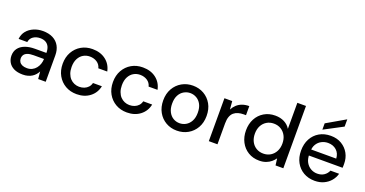

<svg xmlns="http://www.w3.org/2000/svg" viewBox="-36 -1405 3962 2085"><g transform="rotate(20 1944.5 -362.5)"><path d="M235 12Q172 12 131 -8.5Q90 -29 70 -64Q50 -99 50 -140Q50 -189 75.5 -224Q101 -259 149.5 -278Q198 -297 266 -297H397Q397 -340 383.5 -368Q370 -396 344 -410.5Q318 -425 281 -425Q235 -425 201.5 -402.5Q168 -380 161 -337H61Q67 -392 98 -429.5Q129 -467 177.5 -487.5Q226 -508 281 -508Q351 -508 399 -483Q447 -458 472 -412.5Q497 -367 497 -305V0H410L402 -85Q392 -65 376.5 -47Q361 -29 340.5 -16Q320 -3 293.5 4.5Q267 12 235 12ZM254 -69Q287 -69 313 -82Q339 -95 357 -117.5Q375 -140 384.5 -167.5Q394 -195 395 -225V-226H276Q232 -226 205.5 -216Q179 -206 167 -188Q155 -170 155 -146Q155 -123 166.5 -105.5Q178 -88 200 -78.5Q222 -69 254 -69Z M856 12Q783 12 726 -21Q669 -54 636 -112.5Q603 -171 603 -248Q603 -325 636 -383.5Q669 -442 726 -475Q783 -508 856 -508Q948 -508 1009.5 -460.5Q1071 -413 1087 -333H984Q974 -375 938.5 -398.5Q903 -422 855 -422Q815 -422 781 -402.5Q747 -383 726.5 -344Q706 -305 706 -248Q706 -206 718 -173Q730 -140 750.5 -118Q771 -96 798.5 -84.5Q826 -73 855 -73Q887 -73 913.5 -83.5Q940 -94 958.5 -114Q977 -134 984 -163H1087Q1071 -84 1009 -36Q947 12 856 12Z M1437 12Q1364 12 1307 -21Q1250 -54 1217 -112.5Q1184 -171 1184 -248Q1184 -325 1217 -383.5Q1250 -442 1307 -475Q1364 -508 1437 -508Q1529 -508 1590.5 -460.5Q1652 -413 1668 -333H1565Q1555 -375 1519.5 -398.5Q1484 -422 1436 -422Q1396 -422 1362 -402.5Q1328 -383 1307.5 -344Q1287 -305 1287 -248Q1287 -206 1299 -173Q1311 -140 1331.5 -118Q1352 -96 1379.5 -84.5Q1407 -73 1436 -73Q1468 -73 1494.5 -83.5Q1521 -94 1539.5 -114Q1558 -134 1565 -163H1668Q1652 -84 1590 -36Q1528 12 1437 12Z M2014 12Q1944 12 1887.5 -20.5Q1831 -53 1798 -111.5Q1765 -170 1765 -248Q1765 -326 1798.5 -384.5Q1832 -443 1889 -475.5Q1946 -508 2016 -508Q2087 -508 2143.5 -475.5Q2200 -443 2233 -385Q2266 -327 2266 -248Q2266 -170 2232.5 -111.5Q2199 -53 2142 -20.5Q2085 12 2014 12ZM2015 -74Q2054 -74 2088 -93.5Q2122 -113 2143 -152Q2164 -191 2164 -248Q2164 -306 2143.5 -344.5Q2123 -383 2089 -402.5Q2055 -422 2016 -422Q1978 -422 1943.5 -402.5Q1909 -383 1888.5 -344.5Q1868 -306 1868 -248Q1868 -191 1888.5 -152Q1909 -113 1942.5 -93.5Q1976 -74 2015 -74Z M2382 0V-496H2472L2480 -401Q2497 -434 2523 -458Q2549 -482 2584.5 -495Q2620 -508 2665 -508V-403H2637Q2605 -403 2576.5 -395Q2548 -387 2526.5 -369Q2505 -351 2493.5 -319.5Q2482 -288 2482 -241V0Z M2967 12Q2894 12 2838.5 -22Q2783 -56 2752 -115Q2721 -174 2721 -249Q2721 -324 2752 -382.5Q2783 -441 2839 -474.5Q2895 -508 2967 -508Q3027 -508 3072.5 -484.5Q3118 -461 3143 -419V-720H3243V0H3153L3143 -78Q3127 -55 3103 -34.5Q3079 -14 3045 -1Q3011 12 2967 12ZM2982 -75Q3029 -75 3065 -97Q3101 -119 3121.5 -158Q3142 -197 3142 -248Q3142 -300 3121.5 -338.5Q3101 -377 3065 -399Q3029 -421 2982 -421Q2936 -421 2900 -399Q2864 -377 2844 -338.5Q2824 -300 2824 -248Q2824 -197 2844 -158Q2864 -119 2900 -97Q2936 -75 2982 -75Z M3607 12Q3534 12 3478 -20.5Q3422 -53 3390 -111Q3358 -169 3358 -247Q3358 -325 3389.5 -383.5Q3421 -442 3477.5 -475Q3534 -508 3609 -508Q3682 -508 3735.5 -475.5Q3789 -443 3818 -390Q3847 -337 3847 -272Q3847 -262 3847 -250Q3847 -238 3846 -225H3432V-295H3747Q3744 -355 3705 -390Q3666 -425 3607 -425Q3567 -425 3532.5 -407Q3498 -389 3477 -354.5Q3456 -320 3456 -267V-239Q3456 -184 3477 -147Q3498 -110 3532.5 -90.5Q3567 -71 3607 -71Q3654 -71 3686 -93Q3718 -115 3733 -151H3833Q3820 -104 3789 -67.5Q3758 -31 3712 -9.5Q3666 12 3607 12ZM3498 -539V-612L3714 -737V-653Z"/></g></svg>

Font: DM Sans 24pt Medium
Style: Regular
Weight: 500
Designer: Colophon Foundry, Jonny Pinhorn
Foundry: Colophon Foundry
Version: Version 4.004;gftools[0.9.30]